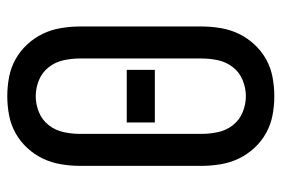

<svg xmlns="http://www.w3.org/2000/svg" viewBox="-146 -638 791 540"><g transform="rotate(90 250.0 -367.5)"><path d="M250 8Q223 8 196.5 3Q170 -2 146.5 -15Q123 -28 104.5 -48Q86 -68 74.5 -92Q63 -116 58.5 -143Q54 -170 54 -196V-539Q54 -565 58.5 -592Q63 -619 74.5 -643Q86 -667 104.5 -687Q123 -707 146.5 -720Q170 -733 196.5 -738Q223 -743 250 -743Q277 -743 303.5 -738Q330 -733 353.5 -720Q377 -707 395.5 -687Q414 -667 425.5 -643Q437 -619 441.5 -592Q446 -565 446 -539V-196Q446 -170 441.5 -143Q437 -116 425.5 -92Q414 -68 395.5 -48Q377 -28 353.5 -15Q330 -2 303.5 3Q277 8 250 8ZM250 -72Q273 -72 295 -81Q317 -90 331.5 -108.5Q346 -127 351 -150Q356 -173 356 -196V-539Q356 -562 351 -585Q346 -608 331.5 -626.5Q317 -645 295 -654Q273 -663 250 -663Q227 -663 205 -654Q183 -645 168.5 -626.5Q154 -608 149 -585Q144 -562 144 -539V-196Q144 -173 149 -150Q154 -127 168.5 -108.5Q183 -90 205 -81Q227 -72 250 -72ZM176 -328V-407H324V-328Z"/></g></svg>

Font: Iosevka SS18 Medium
Style: Regular
Weight: 500
Monospace: yes
Designer: Belleve Invis
Foundry: Belleve Invis
Version: Version 25.1.1; ttfautohint (v1.8.4)